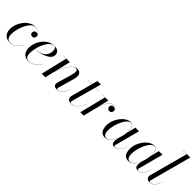

<svg xmlns="http://www.w3.org/2000/svg" viewBox="231 -1943 3145 3145"><g transform="rotate(45 1804.0 -370.0)"><path d="M178.5 10Q106.5 10 68.2 -34.5Q30 -79 30 -150Q30 -208 51.5 -264.8Q73 -321.5 110.2 -368Q147.5 -414.5 195.5 -442.2Q243.5 -470 296.5 -470Q337.5 -470 366.8 -454.2Q396 -438.5 411.8 -416.5Q427.5 -394.5 427.5 -375Q427.5 -348.5 412.8 -333.2Q398 -318 376 -318Q357.5 -318 342 -330Q326.5 -342 326.5 -368Q326.5 -388.5 340.5 -403.2Q354.5 -418 373.5 -418Q388 -418 400 -414.5Q412 -411 419.2 -401.8Q426.5 -392.5 426.5 -375H425Q425 -394.5 410 -415.5Q395 -436.5 367.8 -451.2Q340.5 -466 303 -466Q269 -466 238.8 -441.8Q208.5 -417.5 184 -377Q159.5 -336.5 141.5 -288.8Q123.5 -241 114 -193Q104.5 -145 104.5 -106.5Q104.5 -58 123.8 -26.2Q143 5.5 185.5 5.5Q229.5 5.5 266.8 -13Q304 -31.5 333.2 -62.5Q362.5 -93.5 382.5 -130.5L384.5 -129.5Q365 -92 335 -60.2Q305 -28.5 265.8 -9.2Q226.5 10 178.5 10Z M613 10Q565 10 532 -10.2Q499 -30.5 482 -66.5Q465 -102.5 465 -150Q465 -207.5 486 -264.2Q507 -321 545 -367.5Q583 -414 634.2 -442Q685.5 -470 745.5 -470Q799.5 -470 829.2 -443.2Q859 -416.5 859 -377Q859 -336 831 -305Q803 -274 756.2 -252.8Q709.5 -231.5 653.2 -219.2Q597 -207 540 -203V-206Q585.5 -209 623.8 -217.2Q662 -225.5 691.8 -239.8Q721.5 -254 742.2 -275.8Q763 -297.5 774 -328Q785 -358.5 785 -398Q785 -423.5 775.2 -445.5Q765.5 -467.5 738.5 -467.5Q710 -467.5 684.2 -450.5Q658.5 -433.5 636.2 -404.2Q614 -375 596 -338Q578 -301 565.2 -260Q552.5 -219 545.8 -178.5Q539 -138 539 -102.5Q539 -40 562.2 -17.2Q585.5 5.5 620.5 5.5Q665 5.5 702 -12.8Q739 -31 768.2 -61.8Q797.5 -92.5 817 -130L819 -129Q799.5 -91 769.8 -59.5Q740 -28 700.8 -9Q661.5 10 613 10Z M1275.5 10Q1236.5 10 1216.8 -5.5Q1197 -21 1197 -53Q1197 -64 1199 -72.2Q1201 -80.5 1203 -87L1268.5 -308Q1280 -347 1286 -381Q1292 -415 1284.5 -436.5Q1277 -458 1248 -458Q1222 -458 1190.5 -429.2Q1159 -400.5 1127.8 -353Q1096.5 -305.5 1070.8 -248Q1045 -190.5 1030.5 -133H1029Q1037.5 -170 1054.8 -215Q1072 -260 1095.8 -304.5Q1119.5 -349 1148 -386.5Q1176.5 -424 1207.5 -446.8Q1238.5 -469.5 1270.5 -469.5Q1314 -469.5 1335.8 -448.8Q1357.5 -428 1361 -394Q1364.5 -360 1353 -319.5L1271 -32.5Q1269.5 -28 1268.8 -23.2Q1268 -18.5 1268 -14.5Q1268 -6.5 1272 -1Q1276 4.5 1287 4.5Q1331.5 4.5 1364.2 -32.2Q1397 -69 1428.5 -153.5L1431 -153Q1409.5 -95.5 1387.8 -59.5Q1366 -23.5 1339.2 -6.8Q1312.5 10 1275.5 10ZM916.5 0 1026 -457.5H954.5V-460H1109.5L999 0Z M1604.5 10Q1573.5 10 1554 0.2Q1534.5 -9.5 1525.2 -25.2Q1516 -41 1516 -58Q1516 -66 1518.5 -80.5Q1521 -95 1525 -110L1647 -560H1727L1583.5 -37.5Q1582 -32.5 1580.5 -25.8Q1579 -19 1579 -12Q1579 6 1610 6Q1636.5 6 1660.8 -5Q1685 -16 1706 -37.8Q1727 -59.5 1745.8 -91.2Q1764.5 -123 1780.5 -163.5L1782.5 -163Q1761 -108 1734.8 -69.2Q1708.5 -30.5 1676.2 -10.2Q1644 10 1604.5 10ZM1519.5 -457.5V-460H1789.5V-457.5Z M1809.5 0 1923.5 -457.5H1845.5V-460H1998.5L1888.5 0ZM1927 -172Q1935.5 -208.5 1947.5 -249Q1959.5 -289.5 1975.5 -328.8Q1991.5 -368 2011.5 -399.8Q2031.5 -431.5 2056.5 -450.5Q2081.5 -469.5 2112 -469.5Q2146 -469.5 2165.2 -450.8Q2184.5 -432 2184.5 -406.5Q2184.5 -382.5 2171.2 -365.5Q2158 -348.5 2133 -348.5Q2108.5 -348.5 2093.5 -364.2Q2078.5 -380 2078.5 -403.5Q2078.5 -424 2092.5 -437.2Q2106.5 -450.5 2132.5 -450.5Q2153 -450.5 2168.2 -438Q2183.5 -425.5 2183.5 -406.5H2181.5Q2181.5 -431 2163.5 -449Q2145.5 -467 2112 -467Q2082.5 -467 2057.8 -448Q2033 -429 2013 -397.5Q1993 -366 1977.5 -327Q1962 -288 1950 -247.8Q1938 -207.5 1929.5 -172Z M2389.5 10Q2322.5 10 2292.8 -32.8Q2263 -75.5 2263 -152.5Q2263 -210 2284 -266.2Q2305 -322.5 2340.5 -368.5Q2376 -414.5 2419.2 -442.2Q2462.5 -470 2506.5 -470Q2542.5 -470 2560.2 -448.8Q2578 -427.5 2583.2 -394Q2588.5 -360.5 2588.5 -324Q2588.5 -291 2582.2 -253.5Q2576 -216 2564 -178.5Q2552 -141 2534.8 -107.2Q2517.5 -73.5 2495 -47Q2472.5 -20.5 2446.2 -5.2Q2420 10 2389.5 10ZM2407 0Q2437 0 2463.8 -20.5Q2490.5 -41 2513 -75.8Q2535.5 -110.5 2551.8 -153Q2568 -195.5 2577 -240Q2586 -284.5 2586 -324Q2586 -363 2580.2 -394.8Q2574.5 -426.5 2559.2 -445.2Q2544 -464 2516 -464Q2490 -464 2464.5 -441Q2439 -418 2416.5 -379.8Q2394 -341.5 2376.5 -295.5Q2359 -249.5 2349 -203Q2339 -156.5 2339 -117.5Q2339 -57 2357.8 -28.5Q2376.5 0 2407 0ZM2607 10Q2572 10 2555.5 -9Q2539 -28 2539 -58Q2539 -66.5 2539.5 -73.2Q2540 -80 2541 -85L2552.5 -149L2575.5 -223.5L2588.5 -303.5L2626 -460H2710.5L2596.5 -31Q2594.5 -23.5 2594.5 -15Q2594.5 -6.5 2599.2 -0.8Q2604 5 2615 5Q2643.5 5 2667 -11Q2690.5 -27 2712 -62.2Q2733.5 -97.5 2754.5 -153.5L2756.5 -153Q2735 -95.5 2713.2 -59.5Q2691.5 -23.5 2666 -6.8Q2640.5 10 2607 10Z M2933 10Q2866 10 2836.2 -32.8Q2806.5 -75.5 2806.5 -152.5Q2806.5 -210 2827.5 -266.2Q2848.5 -322.5 2884 -368.5Q2919.5 -414.5 2962.8 -442.2Q3006 -470 3050 -470Q3086 -470 3103.8 -448.8Q3121.5 -427.5 3126.8 -394Q3132 -360.5 3132 -324Q3132 -291 3125.8 -253.5Q3119.5 -216 3107.5 -178.5Q3095.5 -141 3078.2 -107.2Q3061 -73.5 3038.5 -47Q3016 -20.5 2989.8 -5.2Q2963.5 10 2933 10ZM2950.5 0Q2980.5 0 3007.2 -20.5Q3034 -41 3056.5 -75.8Q3079 -110.5 3095.2 -153Q3111.5 -195.5 3120.5 -240Q3129.5 -284.5 3129.5 -324Q3129.5 -363 3123.8 -394.8Q3118 -426.5 3102.8 -445.2Q3087.5 -464 3059.5 -464Q3033.5 -464 3008 -441Q2982.5 -418 2960 -379.8Q2937.5 -341.5 2920 -295.5Q2902.5 -249.5 2892.5 -203Q2882.5 -156.5 2882.5 -117.5Q2882.5 -57 2901.2 -28.5Q2920 0 2950.5 0ZM3150.5 10Q3115.5 10 3099 -9Q3082.5 -28 3082.5 -58Q3082.5 -66.5 3083 -73.2Q3083.5 -80 3084.5 -85L3096 -149L3119 -223.5L3132 -303.5L3169.5 -460H3254L3140 -31Q3138 -23.5 3138 -15Q3138 -6.5 3142.8 -0.8Q3147.5 5 3158.5 5Q3187 5 3210.5 -11Q3234 -27 3255.5 -62.2Q3277 -97.5 3298 -153.5L3300 -153Q3278.5 -95.5 3256.8 -59.5Q3235 -23.5 3209.5 -6.8Q3184 10 3150.5 10Z M3425.5 10Q3386.5 10 3365.8 -7.5Q3345 -25 3345 -53Q3345 -63 3346.2 -70.8Q3347.5 -78.5 3349.5 -85L3528.5 -747.5H3429.5V-750H3608L3415 -31Q3414 -27 3413.5 -22.5Q3413 -18 3413 -15Q3413 5 3433.5 5Q3462 5 3485.5 -11Q3509 -27 3530.5 -62.2Q3552 -97.5 3573 -153.5L3575 -153Q3553.5 -95.5 3531.8 -59.5Q3510 -23.5 3484.5 -6.8Q3459 10 3425.5 10Z"/></g></svg>

Font: Bodoni Moda 72pt
Style: Italic
Weight: 400
Italic angle: -13°
Designer: Owen Earl
Foundry: indestructible type
Version: Version 2.005